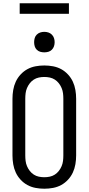

<svg xmlns="http://www.w3.org/2000/svg" viewBox="-20 -1142 540 1170"><path d="M250 8Q223 8 196.5 3Q170 -2 147 -14.5Q124 -27 105.5 -47Q87 -67 76 -91Q65 -115 60.5 -141.5Q56 -168 56 -195V-540Q56 -567 60.5 -593.5Q65 -620 76 -644Q87 -668 105.5 -688Q124 -708 147 -720.5Q170 -733 196.5 -738Q223 -743 250 -743Q277 -743 303.5 -738Q330 -733 353 -720.5Q376 -708 394.5 -688Q413 -668 424 -644Q435 -620 439.5 -593.5Q444 -567 444 -540V-195Q444 -168 439.5 -141.5Q435 -115 424 -91Q413 -67 394.5 -47Q376 -27 353 -14.5Q330 -2 303.5 3Q277 8 250 8ZM250 -62Q267 -62 283.5 -65.5Q300 -69 314 -78Q328 -87 338.5 -100.5Q349 -114 355.5 -129.5Q362 -145 364 -161.5Q366 -178 366 -195V-540Q366 -557 364 -573.5Q362 -590 355.5 -605.5Q349 -621 338.5 -634.5Q328 -648 314 -657Q300 -666 283.5 -669.5Q267 -673 250 -673Q233 -673 216.5 -669.5Q200 -666 186 -657Q172 -648 161.5 -634.5Q151 -621 144.5 -605.5Q138 -590 136 -573.5Q134 -557 134 -540V-195Q134 -178 136 -161.5Q138 -145 144.5 -129.5Q151 -114 161.5 -100.5Q172 -87 186 -78Q200 -69 216.5 -65.5Q233 -62 250 -62ZM250 -823Q237 -823 225 -826.5Q213 -830 204 -839Q195 -848 191.5 -860Q188 -872 188 -885Q188 -898 191.5 -910Q195 -922 204 -931Q213 -940 225 -944Q237 -948 250 -948Q263 -948 275 -944Q287 -940 296 -931Q305 -922 309 -910Q313 -898 313 -885Q313 -872 309 -860Q305 -848 296 -839Q287 -830 275 -826.5Q263 -823 250 -823ZM400 -1058H100V-1122H400Z"/></svg>

Font: Moesevka
Style: Regular
Weight: 400
Monospace: yes
Designer: Belleve Invis
Foundry: Belleve Invis
Version: Version 32.5.0; ttfautohint (v1.8.4)